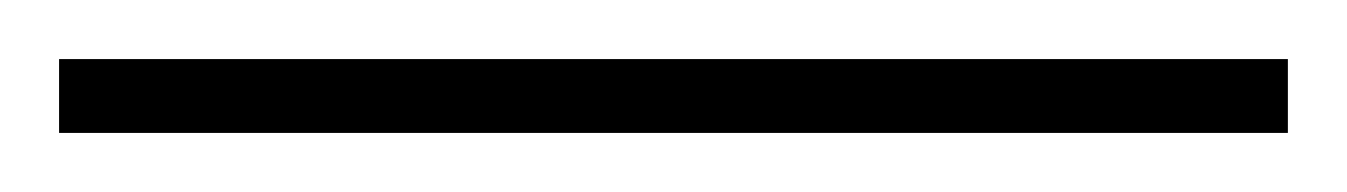

<svg xmlns="http://www.w3.org/2000/svg" viewBox="-22 19 456 65"><path d="M-2 64V39H414V64Z"/></svg>

Font: Noto Sans Tamil UI SemiCondensed Thin
Style: Regular
Weight: 100
Width: 4
Designer: Jelle Bosma - Monotype Design Team
Foundry: Monotype Imaging Inc.
Version: Version 2.004; ttfautohint (v1.8.4.7-5d5b)